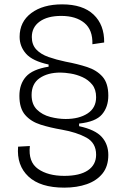

<svg xmlns="http://www.w3.org/2000/svg" viewBox="-20 -693 579 881"><path d="M275 168Q165 168 110.5 117Q56 66 63 -20L117 -23Q109 50 154.5 82Q200 114 275 114Q346 114 383.5 88.5Q421 63 421 17Q421 -37 376.5 -61.5Q332 -86 264 -98Q211 -107 166.5 -121Q122 -135 95.5 -165.5Q69 -196 69 -253Q69 -307 99 -341Q129 -375 203 -387V-397Q129 -413 99.5 -446.5Q70 -480 70 -524Q70 -593 123.5 -633Q177 -673 265 -673Q360 -673 409.5 -626Q459 -579 458 -498L404 -490Q406 -556 367 -588Q328 -620 261 -620Q198 -620 162 -594Q126 -568 126 -523Q126 -488 146.5 -466Q167 -444 202.5 -431.5Q238 -419 281 -410Q335 -400 379.5 -385.5Q424 -371 450.5 -341Q477 -311 477 -254Q477 -202 448 -168Q419 -134 343 -126V-114Q417 -98 447 -64.5Q477 -31 477 18Q477 70 450.5 103Q424 136 378.5 152Q333 168 275 168ZM281 -147Q343 -147 382 -172.5Q421 -198 421 -247Q421 -283 403 -305Q385 -327 358.5 -339Q332 -351 304.5 -355.5Q277 -360 257 -360Q199 -360 162 -334.5Q125 -309 125 -257Q125 -214 149.5 -190Q174 -166 210.5 -156.5Q247 -147 281 -147Z"/></svg>

Font: Bricolage Grotesque 10pt ExtraLight
Style: Regular
Weight: 200
Designer: Mathieu Triay
Foundry: Atelier Triay
Version: Version 1.000; ttfautohint (v1.8.4.7-5d5b);gftools[0.9.32]